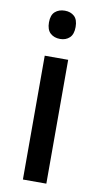

<svg xmlns="http://www.w3.org/2000/svg" viewBox="-86 -784 426 823"><g transform="rotate(10 127.0 -372.0)"><path d="M128 -744Q153 -744 169 -729.5Q185 -715 185 -683Q185 -651 169 -636Q153 -621 128 -621Q102 -621 85.5 -636Q69 -651 69 -683Q69 -715 85.5 -729.5Q102 -744 128 -744ZM178 -539V0H76V-539Z"/></g></svg>

Font: Noto Sans Sinhala SemiCondensed Medium
Style: Regular
Weight: 500
Width: 4
Designer: Jelle Bosma - Monotype Design Team
Foundry: Monotype Imaging Inc.
Version: Version 2.006; ttfautohint (v1.8.4.7-5d5b)